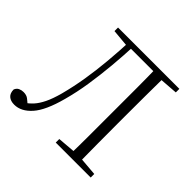

<svg xmlns="http://www.w3.org/2000/svg" viewBox="-180 -908 1107 1107"><g transform="rotate(45 374.0 -354.0)"><path d="M11 -45Q18 -62 32 -68.5Q46 -75 62 -75Q86 -75 100.5 -64Q115 -53 137 -33V-28H108V-34Q132 -50 152 -72Q172 -94 190 -130.5Q208 -167 224 -226Q244 -302 257 -382Q270 -462 277.5 -547Q285 -632 289 -723H325Q321 -629 313 -542Q305 -455 292.5 -374Q280 -293 259 -216Q226 -92 178.5 -38.5Q131 15 75 15Q45 15 28 0Q11 -15 11 -45ZM505 0Q507 -83 507 -165.5Q507 -248 507 -333V-390Q507 -474 507 -557.5Q507 -641 505 -723H576Q575 -641 574.5 -557.5Q574 -474 574 -390V-333Q574 -249 574.5 -166Q575 -83 576 0ZM399 0V-29L532 -40H550L684 -29V0ZM184 -694V-723H307V-684H295ZM542 -684V-723H684V-694L550 -684ZM307 -689V-723H542V-689Z"/></g></svg>

Font: Noto Serif HK
Style: Regular
Weight: 200
Designer: Ryoko NISHIZUKA 西塚涼子 (kana & ideographs); Frank Grießhammer (Latin, Greek & Cyrillic); Wenlong ZHANG 张文龙 (bopomofo); San
Foundry: Adobe
Version: Version 2.001;hotconv 1.1.0;makeotfexe 2.6.0